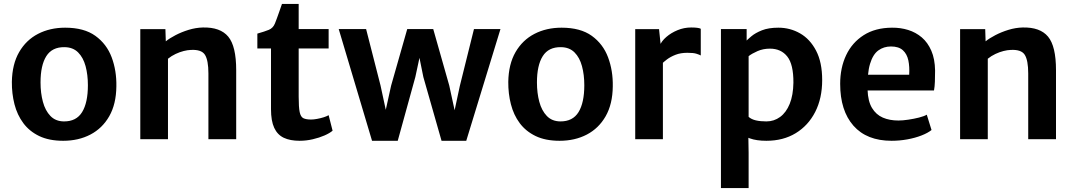

<svg xmlns="http://www.w3.org/2000/svg" viewBox="-20 -704 5436 971"><path d="M299.5 8Q228 8 178.2 -16Q128.5 -40 97.8 -81.5Q67 -123 53.2 -176.8Q39.5 -230.5 40 -290Q41.5 -379.5 76.8 -440.5Q112 -501.5 172.5 -532.8Q233 -564 309.5 -564Q405 -564 462.2 -522.8Q519.5 -481.5 544.8 -414Q570 -346.5 568.5 -267Q567.5 -177.5 532.5 -116.2Q497.5 -55 437.2 -23.5Q377 8 299.5 8ZM303 -90Q366 -89.5 395.2 -137Q424.5 -184.5 424.5 -273Q424.5 -326 412.8 -369.5Q401 -413 375 -439Q349 -465 306.5 -465.5Q243.5 -466.5 214.2 -420Q185 -373.5 185 -287Q185 -233.5 197 -189Q209 -144.5 235 -117.5Q261 -90.5 303 -90Z M689.5 0V-556.5H816.5L818.5 -495Q837.5 -510.5 867.8 -526.2Q898 -542 933.8 -553Q969.5 -564 1006 -565Q1094 -567 1134.2 -518.8Q1174.5 -470.5 1174.5 -349V0H1034V-332.5Q1034 -399 1016.5 -426.8Q999 -454.5 945 -451.5Q929 -451 909 -446Q889 -441 868.2 -431.2Q847.5 -421.5 829.5 -407V0Z M1495 8Q1447.5 8 1415.2 -7.2Q1383 -22.5 1366.8 -57.5Q1350.5 -92.5 1350.5 -152V-459H1281.5V-534Q1318.5 -544.5 1339.8 -553.2Q1361 -562 1370.5 -585.5Q1375 -597 1380.8 -612.5Q1386.5 -628 1392.8 -646.2Q1399 -664.5 1406 -684H1490.5V-557H1642V-459H1490.5V-215Q1490.5 -162 1495.5 -137.5Q1500.5 -113 1514.2 -106.2Q1528 -99.5 1553 -99.5Q1566.5 -99.5 1584 -102.8Q1601.5 -106 1617.2 -111Q1633 -116 1642 -121.5L1662 -43Q1647.5 -30.5 1621.2 -19Q1595 -7.5 1562 0.2Q1529 8 1495 8Z M1861.5 8 1693 -557H1831.5L1904.5 -271.5L1947.5 -72H1914L1958 -271L2039.5 -557H2171L2252 -271.5L2295 -73.5H2263.5L2305.5 -269.5L2377 -557H2511L2338 8H2213L2121 -314.5L2088.5 -475H2115L2080.5 -314.5L1991.5 8Z M2810 8Q2738.5 8 2688.8 -16Q2639 -40 2608.2 -81.5Q2577.5 -123 2563.8 -176.8Q2550 -230.5 2550.5 -290Q2552 -379.5 2587.2 -440.5Q2622.5 -501.5 2683 -532.8Q2743.5 -564 2820 -564Q2915.5 -564 2972.8 -522.8Q3030 -481.5 3055.2 -414Q3080.5 -346.5 3079 -267Q3078 -177.5 3043 -116.2Q3008 -55 2947.8 -23.5Q2887.5 8 2810 8ZM2813.5 -90Q2876.5 -89.5 2905.8 -137Q2935 -184.5 2935 -273Q2935 -326 2923.2 -369.5Q2911.5 -413 2885.5 -439Q2859.5 -465 2817 -465.5Q2754 -466.5 2724.8 -420Q2695.5 -373.5 2695.5 -287Q2695.5 -233.5 2707.5 -189Q2719.5 -144.5 2745.5 -117.5Q2771.5 -90.5 2813.5 -90Z M3324.5 -378.5 3317.5 -475Q3326 -496.5 3350 -517.2Q3374 -538 3406.8 -551.5Q3439.5 -565 3475.5 -565Q3492 -565 3505 -563.5Q3518 -562 3524 -558.5V-423.5Q3517 -427.5 3502.2 -432.2Q3487.5 -437 3456.5 -437Q3422 -437 3396.5 -427Q3371 -417 3353 -403.5Q3335 -390 3324.5 -378.5ZM3192.5 0V-556.5H3313L3321.5 -475L3332.5 -443V0Z M3626 247V-557H3756V-489L3766 -477V-56L3764.5 -22L3766 68V247ZM3856 8Q3805.5 8 3772.2 -4.2Q3739 -16.5 3729.5 -23.5L3766 -113Q3780 -100.5 3802.8 -95.2Q3825.5 -90 3856 -90Q3894.5 -90 3925.2 -112.5Q3956 -135 3973.8 -178.8Q3991.5 -222.5 3992.5 -286Q3993 -378.5 3961.5 -418.2Q3930 -458 3873.5 -458Q3839.5 -458 3811 -445.5Q3782.5 -433 3766 -420L3747.5 -490.5Q3759 -503 3779.5 -520.2Q3800 -537.5 3833.5 -550.8Q3867 -564 3916.5 -564Q3976 -564 4026.2 -535.2Q4076.5 -506.5 4107.2 -447.8Q4138 -389 4138 -299Q4138 -207 4102.8 -138Q4067.5 -69 4004.2 -30.5Q3941 8 3856 8Z M4489 8Q4363.5 8 4296.2 -68.2Q4229 -144.5 4229 -280Q4229 -361 4259.2 -425Q4289.5 -489 4348 -526.2Q4406.5 -563.5 4491 -564Q4534 -564.5 4572.8 -552.5Q4611.5 -540.5 4641.8 -514.8Q4672 -489 4690 -447.5Q4708 -406 4709 -347.5Q4709 -316.5 4708 -290.8Q4707 -265 4703.5 -246.5H4305.5L4315.5 -326H4578Q4580.5 -366 4573.8 -398.5Q4567 -431 4546 -450Q4525 -469 4486 -469Q4449.5 -469 4422 -449Q4394.5 -429 4380 -381Q4365.5 -333 4367.5 -249.5Q4369.5 -192 4390 -158Q4410.5 -124 4444.8 -109.2Q4479 -94.5 4523.5 -94.5Q4545.5 -94.5 4573.8 -98.8Q4602 -103 4627.8 -109.5Q4653.5 -116 4667 -124L4691 -46.5Q4672.5 -31.5 4640.5 -19Q4608.5 -6.5 4569 0.8Q4529.5 8 4489 8Z M4835.5 0V-556.5H4962.5L4964.5 -495Q4983.5 -510.5 5013.8 -526.2Q5044 -542 5079.8 -553Q5115.5 -564 5152 -565Q5240 -567 5280.2 -518.8Q5320.5 -470.5 5320.5 -349V0H5180V-332.5Q5180 -399 5162.5 -426.8Q5145 -454.5 5091 -451.5Q5075 -451 5055 -446Q5035 -441 5014.2 -431.2Q4993.5 -421.5 4975.5 -407V0Z"/></svg>

Font: Merriweather Sans SemiBold
Style: Regular
Weight: 600
Designer: Eben Sorkin
Foundry: Eben Sorkin
Version: Version 2.001